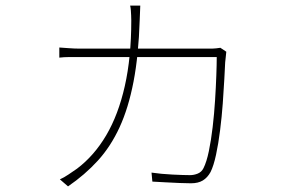

<svg xmlns="http://www.w3.org/2000/svg" viewBox="-20 -617 1040 683"><path d="M479 -597Q478 -582 478 -572Q478 -562 477 -547Q473 -420 455 -326.5Q437 -233 405.5 -164.5Q374 -96 328 -45.5Q282 5 222 46L193 21Q207 15 224 3.5Q241 -8 254 -17Q315 -63 358 -136Q401 -209 424 -311Q447 -413 447 -544Q447 -554 446.5 -562.5Q446 -571 445.5 -579.5Q445 -588 443 -597ZM785 -433Q784 -423 783 -413.5Q782 -404 781 -395Q780 -375 778 -336Q776 -297 772.5 -249.5Q769 -202 763 -154Q757 -106 748.5 -66.5Q740 -27 729 -5Q718 15 701.5 25Q685 35 659 35Q644 35 619 34Q594 33 567.5 31.5Q541 30 522 29L519 -3Q553 2 593.5 4Q634 6 656 6Q670 6 683.5 0.5Q697 -5 704 -19Q715 -41 723 -79.5Q731 -118 736.5 -165Q742 -212 745 -259.5Q748 -307 749.5 -348Q751 -389 751 -414H269Q242 -414 225 -414Q208 -414 191 -412V-448Q208 -447 226.5 -445.5Q245 -444 268 -444H723Q740 -444 748.5 -445Q757 -446 764 -447Z"/></svg>

Font: Noto Sans HK Thin
Style: Regular
Weight: 100
Designer: Ryoko NISHIZUKA 西塚涼子 (kana, bopomofo & ideographs); Paul D. Hunt (Latin, Greek & Cyrillic); Sandoll Communications 산돌커뮤니
Foundry: Adobe
Version: Version 2.004-H2;hotconv 1.0.118;makeotfexe 2.5.65603